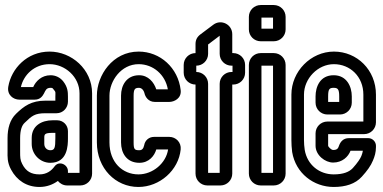

<svg xmlns="http://www.w3.org/2000/svg" viewBox="-20 -712 1524 763"><path d="M250 -308V-328C250 -347 249 -366 231 -389C219 -404 201 -413 181 -413C145 -413 122 -389 112 -366H63C74 -415 117 -457 177 -457C238 -457 296 -407 296 -341V-25H250V-32C250 -58 215 -75 197 -51C184 -33 165 -19 137 -19C104 -19 83 -31 68 -61C60 -76 60 -88 60 -109V-163C60 -195 67 -214 78 -224C107 -252 118 -262 161 -262H205C230 -262 250 -283 250 -308ZM247 25H299C325 25 346 4 346 -22V-341C346 -437 264 -507 177 -507C87 -507 25 -439 13 -368C7 -335 33 -316 57 -316H118C140 -316 149 -330 155 -341C161 -353 164 -363 181 -363C187 -363 189 -362 191 -359C203 -344 200 -349 200 -328V-312H161C104 -312 75 -290 44 -260C19 -236 10 -201 10 -163V-109C10 -91 8 -67 24 -38C47 5 86 31 137 31C166 31 191 21 210 7C218 17 231 25 247 25ZM207 -234H189C145 -234 106 -212 106 -164V-140C106 -99 139 -65 180 -65C249 -65 250 -134 250 -163V-191C250 -215 231 -234 207 -234ZM189 -184H200V-163C200 -124 197 -115 180 -115C167 -115 156 -125 156 -140V-164C156 -178 157 -184 189 -184Z M533 -413C483 -413 461 -373 461 -332V-146C461 -104 483 -65 534 -65C572 -65 594 -93 601 -118H648C640 -64 588 -19 530 -19C467 -19 415 -67 415 -146V-332C415 -390 461 -457 531 -457C589 -457 637 -415 647 -357H601C592 -385 569 -413 533 -413ZM533 -363C540 -363 550 -357 554 -342C557 -327 570 -307 595 -307H653C672 -307 702 -321 698 -354C688 -442 617 -507 531 -507C427 -507 365 -412 365 -332V-146C365 -43 439 31 530 31C615 31 690 -36 698 -118C701 -146 679 -168 653 -168H592C572 -168 556 -154 553 -135C550 -121 544 -115 534 -115C515 -115 511 -118 511 -146V-332C511 -359 517 -363 533 -363Z M760 -426V-451C786 -451 807 -472 807 -498V-535C807 -536 808 -536 808 -536L853 -570V-498C853 -472 874 -451 900 -451H904V-426H900C874 -426 853 -405 853 -379V-25H807V-379C807 -405 786 -426 760 -426ZM903 -22V-376H907C933 -376 954 -397 954 -423V-454C954 -480 933 -501 907 -501H903V-576C903 -615 859 -637 828 -614L776 -575C763 -565 757 -553 757 -537V-501C731 -501 710 -480 710 -454V-423C710 -397 731 -376 757 -376V-22C757 4 778 25 804 25H856C882 25 903 4 903 -22Z M1019 -25V-451H1065V-25ZM1115 -22V-454C1115 -480 1094 -501 1068 -501H1016C990 -501 969 -480 969 -454V-22C969 4 990 25 1016 25H1068C1094 25 1115 4 1115 -22ZM1019 -598V-642H1065V-598ZM1115 -595V-645C1115 -671 1094 -692 1068 -692H1016C990 -692 969 -671 969 -645V-595C969 -569 990 -548 1016 -548H1068C1094 -548 1115 -569 1115 -595Z M1234 -182V-133C1234 -95 1272 -66 1304 -66C1340 -66 1364 -89 1373 -113H1422C1421 -106 1419 -100 1416 -92C1412 -82 1401 -65 1382 -44C1368 -29 1345 -19 1306 -19C1249 -19 1201 -57 1191 -116C1189 -130 1188 -142 1188 -155V-336C1188 -400 1243 -457 1307 -457C1371 -457 1424 -408 1424 -336V-229H1281C1255 -229 1234 -208 1234 -182ZM1474 -226V-336C1474 -434 1399 -507 1307 -507C1215 -507 1138 -428 1138 -336V-155C1138 -140 1139 -124 1141 -108C1155 -23 1227 31 1306 31C1353 31 1392 19 1418 -10C1439 -33 1454 -54 1462 -74C1469 -90 1474 -107 1474 -127V-133C1474 -149 1460 -163 1444 -163H1366C1344 -163 1333 -148 1328 -135C1324 -124 1322 -116 1304 -116C1296 -116 1284 -129 1284 -133V-179H1427C1453 -179 1474 -200 1474 -226ZM1281 -257H1331C1357 -257 1378 -278 1378 -304V-329C1378 -368 1358 -413 1306 -413C1251 -413 1234 -366 1234 -329V-304C1234 -278 1255 -257 1281 -257ZM1306 -363C1322 -363 1328 -358 1328 -329V-307H1284V-329C1284 -358 1289 -363 1306 -363Z"/></svg>

Font: DIN Rundschrift
Style: EngKont
Weight: 400
Width: 3
Version: Version 1.027